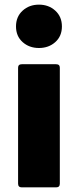

<svg xmlns="http://www.w3.org/2000/svg" viewBox="-20 -808 336 828"><path d="M148 -601Q106 -601 77.5 -626.5Q49 -652 49 -694Q49 -736 77.5 -762Q106 -788 148 -788Q190 -788 218.5 -762Q247 -736 247 -694Q247 -652 218.5 -626.5Q190 -601 148 -601ZM74 0Q58 0 58 -16V-516Q58 -531 74 -531H222Q238 -531 238 -516V-16Q238 0 222 0Z"/></svg>

Font: LINE Seed Sans ExtraBold
Style: Regular
Weight: 800
Designer: LINE VX Design & Dalton Maag Ltd & Sandoll Inc
Foundry: Dalton Maag Ltd
Version: Version 1.003